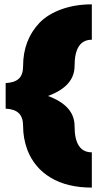

<svg xmlns="http://www.w3.org/2000/svg" viewBox="-20 -851 459 880"><path d="M400.9 8.8Q288.1 8.8 212.4 -36.6Q136.7 -82 105 -165Q85.9 -217.3 85.9 -272.9Q85.9 -313 66.4 -332Q46.9 -351.1 5.9 -353V-470.2Q46.9 -472.2 66.4 -490.5Q85.9 -508.8 85.9 -548.8Q85.9 -667.5 161.6 -747.1Q199.7 -786.1 262.2 -808.6Q324.7 -831.1 400.9 -831.1V-668.9Q321.8 -668.9 321.8 -548.8Q321.8 -455.6 199.7 -411.1Q321.8 -366.7 321.8 -272.9Q321.8 -152.8 400.9 -152.8Z"/></svg>

Font: Angkor
Style: Regular
Weight: 400
Designer: Danh Hong
Foundry: Danh Hong
Version: Version 8.000; ttfautohint (v1.8.3)